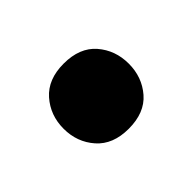

<svg xmlns="http://www.w3.org/2000/svg" viewBox="-56 -586 475 475"><g transform="rotate(45 182.0 -348.0)"><path d="M182 -234Q135 -234 101.5 -263.5Q68 -293 68 -348Q68 -404 101.5 -433Q135 -462 182 -462Q229 -462 262.5 -433Q296 -404 296 -348Q296 -293 262.5 -263.5Q229 -234 182 -234Z"/></g></svg>

Font: Kufam Black
Style: Regular
Weight: 900
Designer: Wael Morcos, Artur Schmal
Foundry: Original Type
Version: Version 1.301; ttfautohint (v1.8.3)